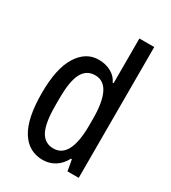

<svg xmlns="http://www.w3.org/2000/svg" viewBox="-181 -815 817 919"><g transform="rotate(30 228.0 -355.5)"><path d="M334 0 323 -61H318Q299 -25 269 -6.5Q239 12 203 12Q125 12 82.5 -56Q40 -124 40 -264Q40 -400 83.5 -469Q127 -538 197 -538Q236 -538 266 -521.5Q296 -505 309 -476H314V-723H396V0ZM126 -282V-244Q126 -147 149 -104Q172 -61 220 -61Q314 -61 314 -244V-278Q314 -465 220 -465Q172 -465 149 -422Q126 -379 126 -282Z"/></g></svg>

Font: Archivo Narrow
Style: Regular
Weight: 400
Designer: Hector Gatti
Foundry: Omnibus-Type
Version: Version 1.003